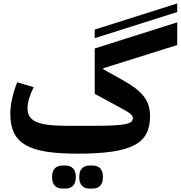

<svg xmlns="http://www.w3.org/2000/svg" viewBox="-20 -882 1051 1117"><path d="M431 12Q322 12 247.5 0Q173 -12 127 -39.5Q81 -67 60.5 -111Q40 -155 40 -220Q40 -260 50.5 -308Q61 -356 80 -403L176 -375Q159 -341 149.5 -309.5Q140 -278 140 -253Q140 -224 152 -204.5Q164 -185 191 -173Q218 -161 262 -155.5Q306 -150 371 -150H511Q584 -150 631 -152Q678 -154 705 -159Q732 -164 742.5 -172.5Q753 -181 753 -195Q753 -206 741 -217.5Q729 -229 692 -249L531 -336V-600L1011 -752V-620L581 -485V-479L692 -417Q737 -392 768 -368.5Q799 -345 817.5 -320Q836 -295 844.5 -267.5Q853 -240 853 -206Q853 -145 831 -103.5Q809 -62 759.5 -36.5Q710 -11 629 0.5Q548 12 431 12ZM500 215Q474 215 457.5 199Q441 183 441 148Q441 113 457.5 97Q474 81 500 81H520Q546 81 562.5 97Q579 113 579 148Q579 183 562.5 199Q546 215 520 215ZM342 215Q316 215 299.5 199Q283 183 283 148Q283 113 299.5 97Q316 81 342 81H362Q388 81 404.5 97Q421 113 421 148Q421 183 404.5 199Q388 215 362 215ZM531 -710 1011 -862V-812L531 -660Z"/></svg>

Font: IBM Plex Sans Arabic
Style: Bold
Weight: 700
Designer: Mike Abbink, Paul van der Laan, Pieter van Rosmalen, Wael Morcos, Khajak Apelian
Foundry: Bold Monday
Version: Version 1.2